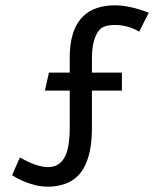

<svg xmlns="http://www.w3.org/2000/svg" viewBox="-20 -696 624 726"><path d="M55.2 -100.6Q220.7 -6.3 240.2 -155.3Q244.1 -185.1 243.7 -224.1V-353.5H149.9L165 -421.4H243.7V-470.2Q241.7 -584.5 295.9 -635.7Q337.9 -675.8 415 -675.8Q470.7 -675.8 542.5 -647.9L506.3 -576.2Q463.4 -601.6 415 -601.6Q373.5 -601.6 357.4 -584.5Q326.7 -551.3 327.6 -470.2V-421.4H440.9V-353.5H327.6V-224.1Q330.6 -37.1 226.6 -1Q194.3 9.8 165.3 9.8Q136.2 9.8 116.2 4.9Q96.2 0 78.6 -6.8Q47.4 -19 25.9 -33.7Z"/></svg>

Font: Duru Sans
Style: Regular
Weight: 400
Designer: Onur Yazõcõgil
Foundry: Onur Yazõcõgil
Version: Version 1.002